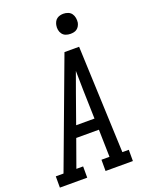

<svg xmlns="http://www.w3.org/2000/svg" viewBox="-198 -1035 870 1122"><g transform="rotate(-20 237.0 -474.0)"><path d="M-26 0V-70H22L270 -735H361L388 -70H428V0H258V-70H308L304 -240H163L102 -70H144V0ZM302 -310 297 -490Q297 -520 296 -549.5Q295 -579 295 -609Q284 -579 273.5 -549.5Q263 -520 252 -490L188 -310ZM340 -823Q325 -823 311.5 -828Q298 -833 289.5 -844.5Q281 -856 278.5 -870.5Q276 -885 279 -900Q281 -910 286 -920Q291 -930 300 -936.5Q309 -943 319.5 -945.5Q330 -948 340 -948Q355 -948 369 -942.5Q383 -937 391 -925.5Q399 -914 401.5 -899.5Q404 -885 402 -870Q400 -860 394.5 -850Q389 -840 380 -833.5Q371 -827 360.5 -825Q350 -823 340 -823Z"/></g></svg>

Font: Iosevka Slab Oblique
Style: Regular
Weight: 400
Italic angle: -9°
Monospace: yes
Designer: Belleve Invis
Foundry: Belleve Invis
Version: Version 11.1.1; ttfautohint (v1.8.3)